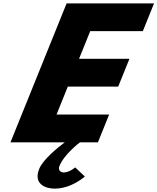

<svg xmlns="http://www.w3.org/2000/svg" viewBox="-20 -845 935 1140"><path d="M894.7 -825H375.5L42.2 0H364.5C317 36 234.9 103 212.7 158C177.5 245 246.8 275 304 275C405.2 275 483.8 203 483.8 203L426.4 149C426.4 149 392.3 179 358.2 179C339.5 179 323.1 165 333.2 140C361.5 70 454.7 0 454.7 0H561.4L628.1 -165H315.7L382.7 -331H681.9L748.6 -496H449.4L515.7 -660H828.1Z"/></svg>

Font: Hussar
Style: BdWideOblFour
Weight: 700
Foundry: Cannot Into Space Fonts
Version: Version 2.00